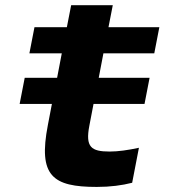

<svg xmlns="http://www.w3.org/2000/svg" viewBox="-20 -702 660 738"><path d="M352 16.5C404 16.5 449 10.5 488 0.5L514 -134C472.5 -125 434.5 -119.5 401.5 -119.5C330.5 -119.5 307.5 -136.5 323.5 -219L339.5 -302.5H535.5L555 -403H359.5L377.5 -497H573L592.5 -597.5H397L413.5 -682H253.5L237 -597.5H112.5L93 -497H217.5L199.5 -403H75L55.5 -302.5H179.5L164 -221.5C126 -25.5 182 16.5 352 16.5Z"/></svg>

Font: Monaspace Neon ExtraBold
Style: Italic
Weight: 800
Italic angle: -11°
Designer: Riley Cran & the Lettermatic Team
Foundry: Lettermatic
Version: Version 1.200 (Monaspace Neon)